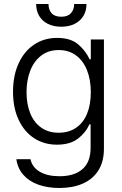

<svg xmlns="http://www.w3.org/2000/svg" viewBox="-20 -727 610 957"><path d="M61.5 66.4H131.8Q141.1 107.9 179.4 129.6Q217.8 151.4 276.4 151.4Q350.6 151.4 391.1 116Q431.6 80.6 431.6 9.8V-107.4H425.8Q406.7 -64.9 367.9 -35.4Q329.1 -5.9 263.7 -5.9Q200.2 -5.9 150.6 -37.8Q101.1 -69.8 73 -129.6Q44.9 -189.5 44.9 -269.5Q44.9 -349.6 72.5 -410.4Q100.1 -471.2 149.9 -504.6Q199.7 -538.1 264.6 -538.1Q330.6 -538.1 367.9 -507.3Q405.3 -476.6 426.8 -431.6H432.6V-530.3H498V13.7Q498 79.1 470 123Q441.9 167 391.8 188.5Q341.8 210 276.4 210Q217.3 210 171.1 193.4Q125 176.8 96.4 144.5Q67.9 112.3 61.5 66.4ZM432.6 -267.6Q432.6 -329.1 413.8 -376.7Q395 -424.3 358.9 -450.9Q322.8 -477.5 272.5 -477.5Q221.7 -477.5 185.5 -450Q149.4 -422.4 130.9 -374.8Q112.3 -327.1 112.3 -267.6Q112.3 -207.5 130.9 -161.9Q149.4 -116.2 185.5 -90.8Q221.7 -65.4 272.5 -65.4Q322.3 -65.4 358.4 -89.6Q394.5 -113.8 413.6 -159.4Q432.6 -205.1 432.6 -267.6ZM285.2 -593.8Q247.1 -593.8 218.8 -607.9Q190.4 -622.1 175.3 -647.7Q160.2 -673.3 160.2 -707H221.7Q221.7 -678.7 237.3 -661.1Q252.9 -643.6 285.2 -643.6Q317.4 -643.6 333.5 -661.1Q349.6 -678.7 349.6 -707H411.1Q411.1 -673.3 395.8 -647.7Q380.4 -622.1 351.8 -607.9Q323.2 -593.8 285.2 -593.8Z"/></svg>

Font: Pretendard JP Light
Style: Regular
Weight: 300
Designer: Base glyphs from Inter by Rasmus Andersson; Hangeul glyphs from Noto Sans CJK(Source Han Sans) by Jang Soo-young and Kan
Foundry: Kil Hyung-jin
Version: Version 1.309